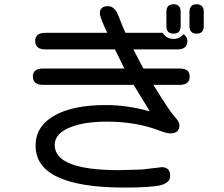

<svg xmlns="http://www.w3.org/2000/svg" viewBox="-20 -804 1040 893"><path d="M787.1 -784.2Q820.3 -784.2 820.3 -749V-682.6Q820.3 -647.5 787.1 -647.5Q753.9 -647.5 753.9 -682.6V-749Q753.9 -784.2 787.1 -784.2ZM894.5 -784.2Q927.7 -784.2 927.7 -749V-682.6Q927.7 -647.5 894.5 -647.5Q861.3 -647.5 861.3 -682.6V-749Q861.3 -784.2 894.5 -784.2ZM624 -528.3 645.5 -488.3 647.5 -485.4H815.4Q862.3 -485.4 862.3 -448.2Q862.3 -409.2 815.4 -409.2H693.4Q769.5 -285.2 790 -264.6Q814.5 -237.3 814.5 -222.7Q814.5 -183.6 772.5 -183.6Q755.9 -183.6 724.6 -195.3Q616.2 -238.3 475.6 -238.3Q367.2 -238.3 300.8 -209.5Q234.4 -180.7 234.4 -129.9Q234.4 -12.7 532.2 -12.7L639.6 -15.6L732.4 -26.4Q771.5 -26.4 771.5 14.6Q771.5 45.9 726.6 57.6Q678.7 68.4 558.6 68.4Q352.5 68.4 249 19.5Q145.5 -28.3 145.5 -127Q145.5 -215.8 231.4 -265.6Q317.4 -315.4 472.7 -315.4Q572.3 -315.4 676.8 -286.1L601.6 -409.2H180.7Q132.8 -409.2 132.8 -448.2Q132.8 -485.4 180.7 -485.4H558.6L514.6 -574.2H191.4Q143.6 -574.2 143.6 -613.3Q143.6 -651.4 191.4 -651.4H478.5Q444.3 -725.6 444.3 -741.2Q444.3 -775.4 482.4 -775.4Q513.7 -775.4 531.2 -729.5Q549.8 -680.7 563.5 -651.4H736.3Q753.9 -623 787.1 -623Q816.4 -623 833 -645.5Q851.6 -632.8 851.6 -613.3Q851.6 -574.2 804.7 -574.2H599.6L601.6 -572.3Z"/></svg>

Font: FakePearl
Style: Regular
Weight: 400
Version: Version 1.2